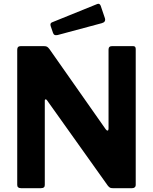

<svg xmlns="http://www.w3.org/2000/svg" viewBox="-20 -983 799 1003"><path d="M676 -742Q689 -742 689 -727V-16Q689 -9 684 -4.5Q679 0 670 0H569Q561 0 556 -2Q551 -4 544 -12L225 -460Q221 -465 217.5 -464Q214 -463 214 -458V-18Q215 0 194 0H90Q70 0 70 -17V-723Q70 -742 88 -742H209Q220 -742 225.5 -739Q231 -736 238 -727L532 -308Q538 -300 542.5 -301Q547 -302 547 -311V-724Q547 -742 565 -742ZM506 -953 528 -888Q534 -868 512 -862L281 -800Q270 -798 265 -800.5Q260 -803 257 -811L245 -846Q240 -861 251 -866L488 -962Q500 -967 506 -953Z"/></svg>

Font: Libre Franklin Thin
Style: Bold
Weight: 700
Version: Version 3.000